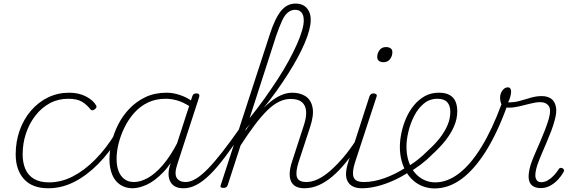

<svg xmlns="http://www.w3.org/2000/svg" viewBox="-20 -1039 3223 1077"><path d="M250 17Q161 17 114.5 -34.5Q68 -86 68 -173Q68 -245 90.5 -308Q113 -371 154 -418.5Q195 -466 249.5 -492.5Q304 -519 368 -519Q423 -519 464 -497Q505 -475 520 -446Q522 -442 521 -437.5Q520 -433 512 -426Q502 -419 496 -420.5Q490 -422 487 -426Q468 -451 440.5 -468Q413 -485 363 -485Q306 -485 259.5 -460Q213 -435 178.5 -390.5Q144 -346 125.5 -290Q107 -234 107 -173Q107 -127 122 -91.5Q137 -56 170 -36Q203 -16 255 -16Q264 -16 267.5 -11Q271 -6 270.5 0.5Q270 7 264.5 12Q259 17 250 17Z M251 17Q242 17 237 12Q232 7 232.5 0.5Q233 -6 238.5 -11Q244 -16 255 -16Q324 -16 389.5 -50Q455 -84 515.5 -145.5Q576 -207 626 -289Q632 -297 640 -296.5Q648 -296 652 -289.5Q656 -283 649 -273Q594 -183 530 -118.5Q466 -54 396 -18.5Q326 17 251 17Z M724 17Q684 17 654 -3Q624 -23 609 -60Q594 -97 594 -146Q594 -189 606 -240Q618 -291 643 -340.5Q668 -390 706.5 -430Q745 -470 796.5 -494.5Q848 -519 915 -519Q951 -519 989.5 -506Q1028 -493 1058 -471L1048 -440Q1006 -467 972.5 -476Q939 -485 909 -485Q854 -485 810 -464Q766 -443 733.5 -406.5Q701 -370 679 -325.5Q657 -281 645.5 -235Q634 -189 634 -148Q634 -108 645 -79.5Q656 -51 677.5 -34.5Q699 -18 732 -18Q768 -18 809.5 -41Q851 -64 894 -114Q937 -164 978 -244L986 -207Q942 -120 894 -71Q846 -22 802 -2.5Q758 17 724 17ZM1008 17Q983 17 965 8.5Q947 0 936.5 -18Q926 -36 925.5 -61.5Q925 -87 936 -120L1059 -500Q1062 -508 1067 -511.5Q1072 -515 1082 -515Q1094 -515 1097 -508.5Q1100 -502 1097 -494L974 -116Q957 -64 971.5 -41Q986 -18 1020 -18Q1027 -18 1029.5 -12.5Q1032 -7 1031 -0.5Q1030 6 1024.5 11.5Q1019 17 1008 17Z M1011 17Q1002 17 998 11.5Q994 6 995.5 -0.5Q997 -7 1003.5 -12.5Q1010 -18 1022 -18Q1048 -18 1079 -36.5Q1110 -55 1146.5 -92.5Q1183 -130 1227.5 -187Q1272 -244 1326 -321Q1333 -331 1339 -328.5Q1345 -326 1346.5 -317.5Q1348 -309 1343 -302Q1288 -219 1242 -158Q1196 -97 1156.5 -58.5Q1117 -20 1081 -1.5Q1045 17 1011 17Z M1687 17Q1660 17 1641.5 8Q1623 -1 1613.5 -20Q1604 -39 1605 -67.5Q1606 -96 1619 -135L1685 -338Q1700 -384 1697 -416.5Q1694 -449 1673 -466.5Q1652 -484 1610 -484Q1577 -484 1544.5 -468Q1512 -452 1478.5 -419Q1445 -386 1407.5 -336Q1370 -286 1326 -218L1307 -227Q1354 -306 1396.5 -361.5Q1439 -417 1478 -452Q1517 -487 1552 -503Q1587 -519 1619 -519Q1663 -519 1693.5 -499.5Q1724 -480 1733 -437.5Q1742 -395 1720 -328L1655 -130Q1637 -74 1645.5 -46Q1654 -18 1699 -18Q1705 -18 1708.5 -12.5Q1712 -7 1710.5 -0.5Q1709 6 1703.5 11.5Q1698 17 1687 17ZM1233 15Q1223 15 1219 11.5Q1215 8 1218 0L1494 -848Q1523 -937 1556.5 -978Q1590 -1019 1638 -1019Q1665 -1019 1683.5 -1008Q1702 -997 1712.5 -976.5Q1723 -956 1723 -927Q1723 -903 1714.5 -870Q1706 -837 1689.5 -798Q1673 -759 1649.5 -715.5Q1626 -672 1595.5 -624Q1565 -576 1528.5 -525Q1492 -474 1449.5 -422Q1407 -370 1360 -317L1257 0Q1254 8 1248.5 11.5Q1243 15 1233 15ZM1380 -376Q1425 -432 1464.5 -487.5Q1504 -543 1538.5 -596Q1573 -649 1599.5 -698Q1626 -747 1645 -789.5Q1664 -832 1674 -866.5Q1684 -901 1684 -925Q1684 -944 1678 -957.5Q1672 -971 1661.5 -977.5Q1651 -984 1635 -984Q1614 -984 1595.5 -969.5Q1577 -955 1562 -922.5Q1547 -890 1529 -838Z M1687 17Q1678 17 1674 11.5Q1670 6 1671.5 -0.5Q1673 -7 1679.5 -12.5Q1686 -18 1698 -18Q1730 -18 1763.5 -34Q1797 -50 1832.5 -81Q1868 -112 1904 -154Q1940 -196 1974 -248Q1980 -258 1988 -256.5Q1996 -255 1999.5 -247Q2003 -239 1996 -230Q1958 -174 1920.5 -128Q1883 -82 1845.5 -50Q1808 -18 1768.5 -0.5Q1729 17 1687 17Z M2010 17Q1982 17 1962 8Q1942 -1 1931 -20Q1920 -39 1921 -67Q1922 -95 1935 -135L2053 -500Q2057 -508 2062 -511.5Q2067 -515 2076 -515Q2085 -515 2090 -510.5Q2095 -506 2093 -499L1972 -130Q1954 -75 1963 -46.5Q1972 -18 2021 -18Q2029 -18 2032.5 -12.5Q2036 -7 2034.5 -0.5Q2033 6 2027.5 11.5Q2022 17 2010 17ZM2131 -690Q2115 -690 2105.5 -697.5Q2096 -705 2096 -719Q2096 -741 2109 -758Q2122 -775 2145 -775Q2161 -775 2171 -768Q2181 -761 2181 -746Q2181 -725 2168 -707.5Q2155 -690 2131 -690Z M2012 17Q2003 17 1999.5 11.5Q1996 6 1998.5 -0.5Q2001 -7 2007.5 -12.5Q2014 -18 2023 -18Q2075 -18 2136 -39.5Q2197 -61 2259 -101Q2265 -105 2270 -102.5Q2275 -100 2278.5 -94.5Q2282 -89 2281 -82.5Q2280 -76 2272 -73Q2226 -43 2179.5 -23Q2133 -3 2090.5 7Q2048 17 2012 17Z M2255 -98Q2290 -117 2322.5 -142.5Q2355 -168 2382 -196Q2419 -229 2446.5 -264Q2474 -299 2490 -336Q2506 -373 2506 -412Q2506 -447 2488.5 -466Q2471 -485 2434 -485Q2425 -485 2421.5 -490Q2418 -495 2419.5 -502Q2421 -509 2427 -514Q2433 -519 2442 -519Q2480 -519 2503 -505.5Q2526 -492 2535.5 -468.5Q2545 -445 2545 -415Q2545 -372 2527 -330.5Q2509 -289 2478 -250Q2447 -211 2405 -173Q2376 -143 2341.5 -117Q2307 -91 2270 -69Z M2418 18Q2387 18 2357.5 8Q2328 -2 2303.5 -22Q2279 -42 2261 -71Q2243 -100 2233 -136Q2223 -172 2223 -215Q2223 -252 2232 -294.5Q2241 -337 2258.5 -377Q2276 -417 2302.5 -449Q2329 -481 2363.5 -500Q2398 -519 2441 -519Q2451 -519 2455 -514Q2459 -509 2457 -502Q2455 -495 2449 -490Q2443 -485 2434 -485Q2390 -485 2357.5 -458Q2325 -431 2303.5 -389Q2282 -347 2271 -301Q2260 -255 2260 -217Q2260 -170 2272.5 -133Q2285 -96 2307 -70Q2329 -44 2358.5 -30Q2388 -16 2421 -16Q2489 -16 2554.5 -66Q2620 -116 2680.5 -214.5Q2741 -313 2794 -457Q2797 -465 2803 -467.5Q2809 -470 2815 -467.5Q2821 -465 2824 -458.5Q2827 -452 2824 -443Q2769 -291 2704 -188.5Q2639 -86 2567.5 -34Q2496 18 2418 18Z M3013 16Q2992 16 2976 8.5Q2960 1 2952 -15Q2944 -31 2945.5 -57Q2947 -83 2958 -119Q2967 -145 2980.5 -176Q2994 -207 3008.5 -240.5Q3023 -274 3036 -307.5Q3049 -341 3058 -371Q3073 -425 3057.5 -445.5Q3042 -466 3011 -466Q2987 -466 2956 -458Q2925 -450 2893 -442.5Q2861 -435 2833 -435Q2817 -435 2806.5 -440.5Q2796 -446 2791 -458Q2786 -470 2785 -490Q2785 -506 2791 -519.5Q2797 -533 2807 -541Q2817 -549 2829 -549Q2838 -549 2842.5 -542.5Q2847 -536 2847 -525Q2847 -514 2842.5 -496.5Q2838 -479 2830 -465Q2863 -464 2894 -472.5Q2925 -481 2956 -490.5Q2987 -500 3019 -500Q3049 -500 3070 -486.5Q3091 -473 3098 -442Q3105 -411 3091 -363Q3084 -336 3071.5 -303Q3059 -270 3044.5 -236.5Q3030 -203 3016.5 -171Q3003 -139 2994 -113Q2978 -63 2985 -40Q2992 -17 3016 -17Q3035 -17 3053 -27.5Q3071 -38 3086.5 -54.5Q3102 -71 3112 -87Q3115 -94 3121 -96.5Q3127 -99 3136 -95Q3143 -90 3144 -85Q3145 -80 3140 -72Q3129 -52 3110 -31.5Q3091 -11 3066.5 2.5Q3042 16 3013 16Z"/></svg>

Font: Playwrite BE VLG Thin
Style: Regular
Weight: 250
Designer: Veronika Burian, José Scaglione
Foundry: TypeTogether
Version: Version 1.002